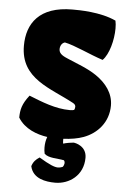

<svg xmlns="http://www.w3.org/2000/svg" viewBox="-55 -620 582 871"><g transform="rotate(5 236.0 -184.0)"><path d="M41.5 -69.3C71.3 -20 128.4 0.5 175.8 7.3C169.9 22.5 167.5 39.1 167.5 55.2C167.5 65.4 168.5 75.7 170.9 84.5C191.4 103 229 99.6 260.3 106C268.1 114.3 263.7 130.4 256.8 136.7C249.5 139.2 243.7 141.1 236.3 141.1C220.7 141.1 199.2 132.8 149.4 103C132.8 113.8 121.6 125 115.2 145.5C127.4 201.7 186.5 210.9 229.5 210.9C293 210.9 356.9 167 356.9 86.4C356.9 33.2 305.2 22.5 296.4 22.5C289.1 22.9 262.2 26.9 250.5 31.2C249.5 28.8 249 23.4 249 17.1V9.3C284.7 7.3 314 2.4 340.8 -7.3C401.4 -29.8 451.2 -83 451.2 -159.7C451.2 -215.3 417.5 -259.3 370.6 -291.5C330.6 -318.8 280.3 -336.4 240.7 -353.5C221.7 -361.8 196.8 -371.1 196.8 -394C196.8 -410.2 205.1 -423.3 218.3 -426.8C264.6 -417.5 335 -382.3 395.5 -362.8C424.3 -391.1 441.4 -458 441.4 -509.8C441.4 -522.9 440.4 -535.2 438 -545.4C367.2 -578.6 270 -578.6 239.7 -578.6C88.9 -578.6 34.2 -497.6 34.2 -396C34.2 -244.6 171.9 -214.8 279.3 -156.2C288.1 -151.4 290.5 -145.5 290.5 -140.1C290.5 -134.3 288.6 -127.9 286.6 -125.5C283.2 -124 275.4 -123 267.1 -123C201.2 -123 138.7 -148.9 79.6 -172.4C47.4 -131.3 42 -105.5 41.5 -69.3Z"/></g></svg>

Font: Kavoon
Style: Regular
Weight: 400
Designer: Viktoriya Grabowska
Foundry: Viktoriya Grabowska
Version: Version 1.002